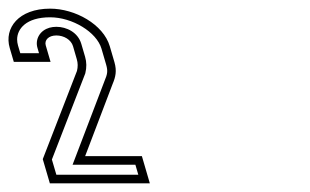

<svg xmlns="http://www.w3.org/2000/svg" viewBox="-252 -691 716 444"><path d="M94.5 -267 76.1 -330H-55.1L8.5 -497C15.2 -512.8 18.5 -526.9 12.7 -547L1.9 -584C-13 -634.8 -78.5 -671 -136.1 -671C-208.9 -671 -243 -626.1 -229.5 -580L-220.1 -548H-135.1L-146.2 -586C-149.7 -597.8 -140.1 -609 -121.7 -609C-104.2 -609 -87.6 -599.3 -83.1 -584L-74.4 -554C-71.8 -545.3 -71.7 -536.3 -74 -527L-153.1 -323L-136.7 -267ZM67.8 -287 -121.7 -287 -132 -322.1 -54.9 -521 -54.6 -522.3C-51.5 -534.7 -51.6 -547.5 -55.2 -559.6L-64 -589.6C-71.7 -616 -97.8 -629 -121.7 -629C-127.2 -629 -132.5 -628.3 -137.6 -626.9C-147.6 -624 -156.7 -617.9 -162.1 -608.5C-167 -600.1 -168.2 -589.7 -165.4 -580.4L-161.8 -568H-205.1L-210.3 -585.6C-211.7 -590.5 -212.4 -595.2 -212.4 -599.7C-212.4 -623.9 -191.8 -651 -136.1 -651C-84.9 -651 -28.6 -617 -17.3 -578.4L-6.5 -541.4C-2.1 -526.2 -3.9 -519.1 -10 -504.5L-84.2 -310H61.1Z"/></svg>

Font: Din Kursivschrift
Style: BreitLeftGho
Weight: 400
Version: Version 1.089